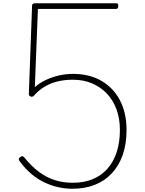

<svg xmlns="http://www.w3.org/2000/svg" viewBox="-20 -1146 893 1185"><path d="M426 19Q384 19 340.5 9.5Q297 0 255.5 -19.5Q214 -39 176 -70.5Q138 -102 105 -146Q97 -156 96 -162.5Q95 -169 104 -176Q112 -182 117.5 -182Q123 -182 130 -174Q176 -118 222 -84Q268 -50 319.5 -34Q371 -18 429 -18Q498 -18 551.5 -40Q605 -62 642.5 -104Q680 -146 700 -206.5Q720 -267 720 -344Q720 -414 699 -471Q678 -528 639.5 -568.5Q601 -609 548 -631.5Q495 -654 429 -654Q381 -654 338 -644Q295 -634 257 -612Q219 -590 187 -553Q183 -549 176 -549Q169 -549 163.5 -553.5Q158 -558 158 -565L178 -1111Q178 -1119 183 -1122.5Q188 -1126 198 -1126H698Q704 -1126 707 -1122.5Q710 -1119 710 -1109Q710 -1100 706.5 -1095.5Q703 -1091 698 -1091H214L195 -608Q224 -634 262 -652Q300 -670 343 -680Q386 -690 430 -690Q533 -690 607 -646.5Q681 -603 721 -525.5Q761 -448 761 -344Q761 -257 737.5 -190Q714 -123 670 -76Q626 -29 564.5 -5Q503 19 426 19Z"/></svg>

Font: Playwrite BR Thin
Style: Regular
Weight: 250
Version: Version 1.003